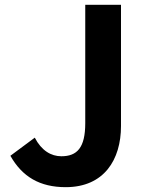

<svg xmlns="http://www.w3.org/2000/svg" viewBox="-20 -761 608 795"><path d="M252 14C411 14 481 -100 481 -239V-741H333V-251C333 -149 299 -114 234 -114C192 -114 152 -137 124 -191L23 -116C72 -29 145 14 252 14Z"/></svg>

Font: Noto Sans CJK SC
Style: Bold
Weight: 700
Designer: Ryoko NISHIZUKA 西塚涼子 (kana, bopomofo & ideographs); Paul D. Hunt (Latin, Greek & Cyrillic); Sandoll Communications 산돌커뮤니
Foundry: Adobe
Version: Version 2.004;hotconv 1.0.118;makeotfexe 2.5.65603